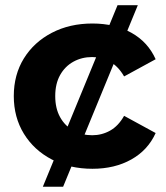

<svg xmlns="http://www.w3.org/2000/svg" viewBox="-20 -635 631 731"><path d="M331.9 7.6Q245.2 7.6 177.3 -27.8Q109.4 -63.2 70.9 -125.9Q32.5 -188.6 32.5 -269.2Q32.5 -350.4 70.9 -412.6Q109.4 -474.7 177.3 -510.1Q245.2 -545.5 331.9 -545.5Q416.8 -545.5 480 -510.4Q543.2 -475.2 572.6 -409.5L452.5 -344Q430.7 -382 399.2 -399.9Q367.8 -417.8 330.9 -417.8Q291.5 -417.8 259.4 -400.1Q227.3 -382.3 208.8 -349.2Q190.3 -316 190.3 -269.2Q190.3 -222.3 208.8 -189Q227.3 -155.6 259.4 -137.9Q291.5 -120.1 330.9 -120.1Q367.8 -120.1 399.2 -137.7Q430.7 -155.3 452.5 -194L572.6 -128.5Q543.2 -63.3 480 -27.9Q416.8 7.6 331.9 7.6ZM143.1 76 427.5 -615.2H504.7L220.3 76Z"/></svg>

Font: Montserrat Alternates Thin
Style: Regular
Weight: 100
Designer: Julieta Ulanovsky
Foundry: Julieta Ulanovsky
Version: Version 9.000